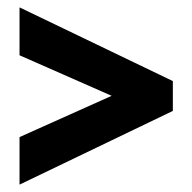

<svg xmlns="http://www.w3.org/2000/svg" viewBox="-20 -593 522 521"><path d="M33 -221 283 -333 33 -443V-573L449 -373V-292L33 -92Z"/></svg>

Font: Noto Sans Telugu ExtraCondensed ExtraBold
Style: Regular
Weight: 800
Width: 2
Designer: Jelle Bosma - Monotype Design Team
Foundry: Monotype Imaging Inc.
Version: Version 2.005; ttfautohint (v1.8.4.7-5d5b)